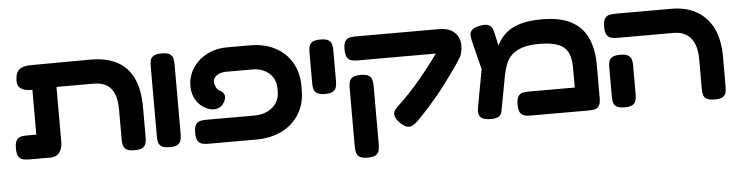

<svg xmlns="http://www.w3.org/2000/svg" viewBox="-47 -809 4656 1212"><g transform="rotate(-5 2281.5 -203.0)"><path d="M110 9Q90 9 72.5 5Q55 1 44 -15Q33 -31 33 -67Q33 -104 44 -120Q55 -136 72.5 -139.5Q90 -143 109 -143H169V-483L264 -434Q228 -430 193.5 -427.5Q159 -425 132 -429.5Q105 -434 89.5 -448.5Q74 -463 74 -492Q74 -540 97 -561.5Q120 -583 177 -583L545 -585Q649 -586 717.5 -550Q786 -514 820.5 -441Q855 -368 855 -257V-68Q855 -48 851 -30.5Q847 -13 831.5 -2Q816 9 779 9Q743 9 727.5 -1Q712 -11 707.5 -27.5Q703 -44 703 -61V-255Q703 -316 687 -355Q671 -394 639 -413Q607 -432 557 -432H322V-86Q322 -40 302 -15.5Q282 9 245 9Z M1001 9Q965 9 949 -2Q933 -13 929.5 -30.5Q926 -48 926 -67V-509Q926 -528 929.5 -545.5Q933 -563 949 -574Q965 -585 1002 -585Q1039 -585 1054.5 -573.5Q1070 -562 1073.5 -544.5Q1077 -527 1077 -508V-66Q1077 -47 1073 -30Q1069 -13 1053.5 -2Q1038 9 1001 9Z M1245 9Q1226 9 1208.5 5Q1191 1 1180 -14.5Q1169 -30 1169 -67Q1169 -104 1180 -120Q1191 -136 1208.5 -139.5Q1226 -143 1246 -143H1552Q1597 -143 1633 -160Q1669 -177 1690 -208.5Q1711 -240 1711 -284V-297Q1711 -361 1669 -397.5Q1627 -434 1565 -434H1399Q1368 -434 1346.5 -422.5Q1325 -411 1317.5 -393Q1310 -375 1319 -357Q1323 -340 1332.5 -330Q1342 -320 1358 -312Q1374 -300 1376 -284.5Q1378 -269 1371.5 -254Q1365 -239 1355 -228Q1345 -217 1338 -214Q1314 -201 1286 -205.5Q1258 -210 1231 -228.5Q1204 -247 1186 -278Q1168 -309 1165 -349Q1162 -397 1179 -440Q1196 -483 1230 -516Q1264 -549 1311.5 -568Q1359 -587 1415 -587H1562Q1652 -587 1719.5 -552Q1787 -517 1825 -453Q1863 -389 1863 -300V-281Q1863 -191 1823 -126Q1783 -61 1712 -26Q1641 9 1547 9Z M2007 -240Q1971 -240 1955 -251.5Q1939 -263 1935.5 -280Q1932 -297 1932 -316V-509Q1932 -528 1935.5 -545.5Q1939 -563 1955 -574Q1971 -585 2008 -585Q2045 -585 2060.5 -573.5Q2076 -562 2079.5 -544.5Q2083 -527 2083 -508V-315Q2083 -296 2079 -279Q2075 -262 2059.5 -251Q2044 -240 2007 -240Z M2468 -12Q2434 -43 2431 -69.5Q2428 -96 2458 -122Q2495 -156 2532.5 -195.5Q2570 -235 2605 -277Q2640 -319 2672.5 -361Q2705 -403 2733 -443Q2761 -483 2784 -518L2878 -402Q2857 -367 2829 -327.5Q2801 -288 2770 -246Q2739 -204 2705.5 -164Q2672 -124 2638.5 -87Q2605 -50 2574 -19Q2561 -7 2545.5 3.5Q2530 14 2511.5 12Q2493 10 2468 -12ZM2240 184Q2204 184 2188.5 173Q2173 162 2169 144Q2165 126 2165 107V-265Q2165 -284 2169 -301Q2173 -318 2189 -329Q2205 -340 2241 -340Q2278 -340 2293.5 -329Q2309 -318 2313 -300.5Q2317 -283 2317 -264V108Q2317 127 2313 144.5Q2309 162 2293 173Q2277 184 2240 184ZM2879 -404 2750 -433H2694H2231Q2211 -433 2193.5 -437Q2176 -441 2165 -457Q2154 -473 2154 -509Q2154 -546 2165 -562Q2176 -578 2193.5 -581.5Q2211 -585 2230 -585H2759Q2813 -585 2846 -562Q2879 -539 2888 -498Q2897 -457 2879 -404Z M3732 -270V-67Q3732 -37 3725 -20Q3718 -3 3701.5 3Q3685 9 3657 9H3288Q3269 9 3251.5 5Q3234 1 3223 -14.5Q3212 -30 3212 -67Q3212 -104 3223 -120Q3234 -136 3251.5 -139.5Q3269 -143 3289 -143H3581V-267Q3581 -325 3564 -362.5Q3547 -400 3503.5 -418.5Q3460 -437 3382 -437Q3313 -437 3270 -422Q3227 -407 3203 -382Q3179 -357 3168 -326.5Q3157 -296 3150 -265L3113 -67Q3110 -48 3106 -30.5Q3102 -13 3087 -2Q3072 9 3036 9Q2989 9 2971.5 -9.5Q2954 -28 2961 -68L3015 -363L3069 -305Q3084 -344 3097.5 -384Q3111 -424 3130.5 -461Q3150 -498 3183.5 -527Q3217 -556 3271.5 -573Q3326 -590 3412 -590Q3528 -590 3598 -552Q3668 -514 3700 -443Q3732 -372 3732 -270ZM3031 -208 2960 -490Q2956 -510 2954.5 -528.5Q2953 -547 2966.5 -561.5Q2980 -576 3016 -583Q3053 -591 3071 -583Q3089 -575 3096.5 -559.5Q3104 -544 3107 -527L3151 -327Z M4455 9Q4419 9 4403 -1Q4387 -11 4383 -27.5Q4379 -44 4379 -61V-255Q4379 -312 4362 -351.5Q4345 -391 4313 -411.5Q4281 -432 4234 -432H3876Q3856 -432 3838.5 -436Q3821 -440 3810 -456Q3799 -472 3799 -508Q3799 -545 3810 -561Q3821 -577 3838.5 -581Q3856 -585 3875 -585H4231Q4326 -585 4393 -546Q4460 -507 4495 -434Q4530 -361 4530 -257V-68Q4530 -48 4526.5 -30.5Q4523 -13 4507.5 -2Q4492 9 4455 9ZM3884 9Q3848 9 3832 -2Q3816 -13 3812.5 -30.5Q3809 -48 3809 -67V-249Q3809 -268 3812.5 -285Q3816 -302 3832 -313Q3848 -324 3885 -324Q3922 -324 3937.5 -312.5Q3953 -301 3956.5 -284Q3960 -267 3960 -248V-66Q3960 -47 3956 -30Q3952 -13 3936.5 -2Q3921 9 3884 9Z"/></g></svg>

Font: Fredoka Expanded SemiBold
Style: Regular
Weight: 600
Width: 7
Designer: Ben Nathan
Foundry: Milena B. Brandão, Ben Nathan
Version: Version 2.001